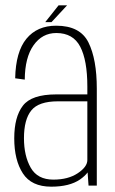

<svg xmlns="http://www.w3.org/2000/svg" viewBox="-20 -697 433 721"><path d="M312.5 0 309 -49.5Q299 -36 280.5 -23Q241 4 172.5 4Q98 4 65.8 -46Q33.5 -96 33.5 -177.5Q33.5 -258 66 -300.2Q98.5 -342.5 191 -342.5H308V-372Q308 -470.5 281.2 -521.8Q254.5 -573 191.5 -573Q138.5 -573 106 -527Q73.5 -481 73 -398L37 -403Q39 -502.5 79.2 -551.5Q119.5 -600.5 191 -600.5Q281 -600.5 312.2 -537.5Q343.5 -474.5 343.5 -364V0ZM308 -96V-316.5H197.5Q125 -316.5 97.5 -282.2Q70 -248 70 -178Q70 -111.5 95.5 -67Q121 -22.5 180.5 -22.5Q236 -22.5 272 -46.5Q308 -70.5 308 -96ZM150 -614 200 -677H232L173.5 -614Z"/></svg>

Font: Anybody ExtraLight
Style: Regular
Weight: 200
Designer: Tyler Finck
Foundry: Etcetera Type Company
Version: Version 1.010; ttfautohint (v1.8.3) -l 8 -r 50 -G 200 -x 14 